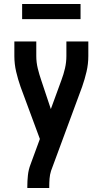

<svg xmlns="http://www.w3.org/2000/svg" viewBox="-20 -943 515 963"><path d="M117 0V-7Q117 -36 120 -64Q123 -92 133 -118L180 -246L83 -508Q70 -545 61 -583.5Q52 -622 52 -662V-735H162V-662Q162 -630 169.5 -599.5Q177 -569 187 -540L235 -396L288 -541Q299 -570 306 -600.5Q313 -631 313 -662V-735H423V-662Q423 -622 414 -583.5Q405 -545 392 -508L236 -86Q230 -67 228.5 -47Q227 -27 227 -7V0ZM91 -847V-923H384V-847Z"/></svg>

Font: Iosevka QP
Style: Bold
Weight: 700
Designer: Belleve Invis
Foundry: Belleve Invis
Version: Version 20.0.0; ttfautohint (v1.8.4)